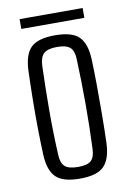

<svg xmlns="http://www.w3.org/2000/svg" viewBox="-82 -752 552 810"><g transform="rotate(-10 194.5 -346.5)"><path d="M195 7Q122 7 92 -22.5Q62 -52 59 -119Q57 -163 56 -226.5Q55 -290 56 -357Q57 -424 59 -481Q62 -549 92 -578Q122 -607 195 -607Q268 -607 297.5 -577.5Q327 -548 330 -481Q332 -430 332.5 -367.5Q333 -305 332.5 -240.5Q332 -176 330 -119Q327 -52 297 -22.5Q267 7 195 7ZM195 -43Q236 -43 251.5 -58Q267 -73 268 -107Q272 -198 272 -296.5Q272 -395 268 -493Q267 -528 250.5 -542.5Q234 -557 195 -557Q155 -557 138.5 -542Q122 -527 120 -491Q117 -406 116.5 -305.5Q116 -205 121 -109Q122 -73 138.5 -58Q155 -43 195 -43ZM60 -658V-700H330V-658Z"/></g></svg>

Font: Big Shoulders Text Light
Style: Regular
Weight: 300
Designer: Patric King
Foundry: XO Type Co
Version: Version 1.000; ttfautohint (v1.8.2)